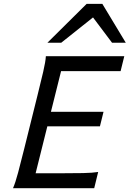

<svg xmlns="http://www.w3.org/2000/svg" viewBox="-20 -996 686 1016"><path d="M249.5 -404.3H527.8L508.8 -327.6H230.5L168.5 -79.1H297.4Q369.6 -79.1 419.4 -80.1Q469.2 -81.1 499.5 -85.9L478.5 0H48.8Q61.5 -28.8 75.9 -83Q90.3 -137.2 107.9 -208L178.2 -490.7Q195.8 -561 208.5 -615.5Q221.2 -669.9 222.7 -698.7H637.7L618.2 -619.6H303.2ZM304.2 -770H231L438.5 -975.6H521.5L645.5 -770H572.8L472.2 -903.8Z"/></svg>

Font: Andika
Style: Italic
Weight: 400
Italic angle: -14°
Designer: Victor Gaultney, Annie Olsen, Julie Remington, Don Collingsworth, Eric Hays, Becca Hirsbrunner
Foundry: SIL International
Version: Version 6.101